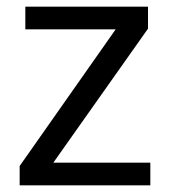

<svg xmlns="http://www.w3.org/2000/svg" viewBox="-20 -556 510 576"><path d="M431 0H39V-58L327 -468H56V-536H424V-470L140 -68H431Z"/></svg>

Font: Noto Sans Gothic
Style: Regular
Weight: 400
Designer: Monotype Design Team
Foundry: Monotype Imaging Inc.
Version: Version 2.001; ttfautohint (v1.8.4.7-5d5b)